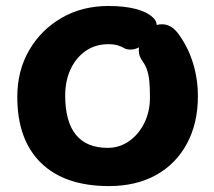

<svg xmlns="http://www.w3.org/2000/svg" viewBox="-20 -607 715 642"><path d="M344.3 15.2Q196.7 15.2 117.2 -62.2Q37.8 -139.7 37.8 -283.1Q37.8 -370.4 77.4 -438.8Q117 -507.1 185.8 -547.1Q254.6 -587 342.8 -587Q395.2 -587 432.9 -577.3Q470.7 -567.7 491 -548.9Q497.8 -542.9 500.8 -536.3Q503.9 -529.8 503.9 -522.7Q503.9 -505.7 489.8 -486.9Q475.7 -468.1 455.4 -454.7Q435.2 -441.2 417.4 -441.2Q411.1 -441.2 405.8 -442.2Q400.6 -443.2 395.6 -445.7Q386.9 -451.3 373.8 -455.3Q360.8 -459.2 342.1 -459.2Q298.4 -459.2 265.9 -436.3Q233.4 -413.3 215.7 -374.8Q198 -336.2 198 -287.6Q198 -200.4 233.7 -156.5Q269.3 -112.6 340.1 -112.6Q379.8 -112.6 411.8 -135.2Q443.8 -157.8 462.6 -195.8Q481.4 -233.9 481.4 -281.1Q481.4 -314.1 479.2 -336.1Q477 -358 471.8 -372.9Q466.7 -387.9 458.3 -399.7Q449.7 -411.9 446.9 -420.7Q444.1 -429.6 444.1 -436.9Q444.1 -473.4 467.1 -499.6Q490.1 -525.8 522.1 -525.8Q554.3 -525.8 578.7 -490.8Q610 -447 625.8 -394.6Q641.7 -342.2 641.7 -285.6Q641.7 -194.4 604.9 -126.5Q568.2 -58.6 501.7 -21.7Q435.1 15.2 344.3 15.2Z"/></svg>

Font: Playpen Sans Thai
Style: Regular
Weight: 400
Designer: Sirin Gunkloy, Laura Meseguer, Veronika Burian, José Scaglione
Foundry: TypeTogether
Version: Version 2.000